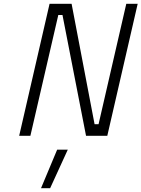

<svg xmlns="http://www.w3.org/2000/svg" viewBox="-20 -715 745 1011"><path d="M281 73 196 276H244L337 73ZM81 0H140L287 -636H309L433 0H545L705 -695H645L499 -61H478L357 -695H241Z"/></svg>

Font: Titillium Web
Style: Light Italic
Weight: 300
Italic angle: -13°
Version: Version 1.001;PS 57.000;hotconv 1.0.70;makeotf.lib2.5.55311